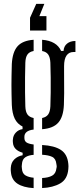

<svg xmlns="http://www.w3.org/2000/svg" viewBox="-20 -813 413 998"><path d="M154.8 164.8Q100.5 161.5 70.6 141.7Q40.7 121.8 36.9 83.2Q36.1 77 35.8 71.2Q35.4 65.4 36.1 59.5Q37.7 31.5 54.8 15.1Q71.8 -1.3 97.6 -6.1V-19.1Q50 -33 47.2 -71.2Q46.5 -77.6 46.5 -80.7Q46.5 -83.7 47.2 -89.4Q48.6 -109.7 62.7 -124.3Q76.8 -139 97.2 -141.7V-155.3Q69.9 -168.9 56.6 -196.2Q43.4 -223.5 41.4 -267.4Q40.5 -298.6 40 -323.2Q39.5 -347.8 39.5 -371Q39.5 -394.1 40 -420.1Q40.5 -446.1 41.4 -480.1Q44.8 -542.5 71 -572.3Q97.2 -602.2 154.8 -606.3V-547.9Q133 -544.1 122.9 -529.9Q112.7 -515.7 111.7 -487.3Q110.7 -448.8 110.2 -409.7Q109.8 -370.5 110.2 -332.7Q110.7 -295 111.7 -260.2Q112.7 -231.7 122.9 -217.8Q133.2 -203.8 154.8 -199.6V-139.6Q130.5 -136.8 118.6 -127.2Q106.8 -117.6 106.8 -102.4Q106.8 -100.7 106.8 -99.3Q106.8 -98 106.8 -96.2Q106.8 -80.3 117.5 -72.8Q128.2 -65.2 154.8 -61.9V-8.1Q128.7 -6.5 112.1 4.1Q95.5 14.7 93.9 41.2Q92.9 46.8 92.9 52.1Q92.9 57.5 93.9 63.2Q95.5 88.6 112.3 98.6Q129 108.5 154.8 110.8ZM198.9 164.5V112.3Q231.3 110.9 250.8 100.2Q270.3 89.5 273.3 61.8Q274.9 56.1 274.8 50.6Q274.7 45.2 273.1 39.5Q270.2 11.3 250.9 2.2Q231.7 -6.9 198.9 -8.6V-59.3Q262.8 -55.9 296.6 -33.6Q330.4 -11.4 335.1 38.5Q335.8 44.1 335.9 51.1Q336 58.1 335.1 66.3Q330.5 118.8 292.9 140.4Q255.4 162 198.9 164.5ZM198.9 -141.4V-199.6Q220 -203.8 230.2 -217.8Q240.4 -231.7 241.8 -260.2Q243.2 -295 243.5 -332.7Q243.7 -370.5 243.5 -409.7Q243.2 -448.8 241.8 -487.3Q240.4 -515.7 230.4 -529.8Q220.4 -544 198.9 -547.8V-606.3Q274.6 -600.3 297.6 -548.2H310.2Q311.9 -572.8 328.6 -586.3Q345.2 -599.9 372.1 -600V-542.6H361.9Q338.5 -542.6 325.8 -524.4Q313.1 -506.1 313.1 -469.2V-443.8Q313.1 -409.1 313.3 -382.3Q313.6 -355.5 313.5 -328.9Q313.5 -302.2 312.1 -267.4Q309.4 -205.6 283 -175.6Q256.7 -145.6 198.9 -141.4ZM210.4 -792.8 184.7 -729.3H221.4V-654.3H136.1V-720.7L168.4 -792.8Z"/></svg>

Font: Big Shoulders Stencil Display SC Thin
Style: Regular
Weight: 100
Designer: Patric King
Foundry: XO Type Co
Version: Version 2.001